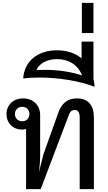

<svg xmlns="http://www.w3.org/2000/svg" viewBox="-20 -1305 745 1325"><path d="M160 0H261L456 -514C463 -533 474 -546 497 -546C519 -546 530 -528 530 -494V0H628V-493C628 -581 587 -626 510 -626C449 -626 405 -593 383 -529L279 -238L249 -118C253 -156 257 -188 257 -230V-512C257 -579 208 -626 139 -626C72 -626 25 -581 25 -518C25 -455 69 -411 132 -411C142 -411 152 -412 160 -415ZM83 -518C83 -547 104 -568 134 -568C162 -568 183 -547 183 -518C183 -489 162 -468 134 -468C104 -468 83 -489 83 -518Z M633 -706C632 -725 629 -743 625 -760V-1018H543V-902C500 -938 442 -958 374 -958C238 -958 147 -881 140 -763C173 -768 213 -770 253 -770C378 -770 529 -747 633 -706ZM232 -822C249 -865 302 -897 374 -897C454 -897 516 -859 547 -784C479 -808 381 -823 294 -823C274 -823 252 -823 232 -822Z M545 -1077H625V-1285H545Z"/></svg>

Font: TPK Tissa Web Medium
Style: Regular
Weight: 500
Designer: Jacques Le Bailly, Suppakit Chalermlarp | Katatrad Co.,Ltd.
Foundry: Jacques Le Bailly, Cadson Demak Co.,Ltd.
Version: Version 5.000;Glyphs 3.1.2 (3151)